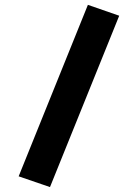

<svg xmlns="http://www.w3.org/2000/svg" viewBox="-20 -740 570 784"><path d="M56.2 -20 338.9 -720.2 466.8 -675.8 184.1 23.9Z"/></svg>

Font: TitilliumText25L
Style: 999 wt
Weight: 900
Designer: Accademia di Belle Arti di Urbino and others
Foundry: Accademia di Belle Arti di Urbino and others.
Version: Version 25.000